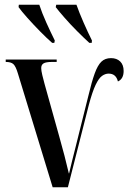

<svg xmlns="http://www.w3.org/2000/svg" viewBox="-20 -786 539 806"><path d="M55 -478Q46 -508 36 -517Q26 -526 4 -526V-536H218V-526H199Q173 -526 163 -520Q153 -514 153 -500Q153 -490 157.5 -471Q162 -452 167 -434L229 -212Q241 -170 250.5 -133Q260 -96 269 -58H270Q277 -87 283.5 -114Q290 -141 299 -175.5Q308 -210 320 -260Q332 -310 351 -384Q365 -443 377.5 -477.5Q390 -512 405.5 -527Q421 -542 446 -542Q470 -542 484.5 -528Q499 -514 499 -488Q499 -455 475 -444Q467 -477 436 -477Q422 -477 408.5 -467.5Q395 -458 381.5 -430Q368 -402 353 -346L265 0H201ZM199 -606Q176 -626 148 -654.5Q120 -683 95 -711Q70 -739 58 -756L59 -766H145Q156 -732 174.5 -691Q193 -650 210 -616L208 -606ZM355 -606Q333 -626 304.5 -654.5Q276 -683 251.5 -711Q227 -739 214 -756L216 -766H301Q313 -732 331 -691Q349 -650 366 -616L365 -606Z"/></svg>

Font: Noto Serif Display ExtraCondensed Medium
Style: Regular
Weight: 500
Width: 2
Designer: Monotype Design Team
Foundry: Monotype Imaging Inc.
Version: Version 2.009